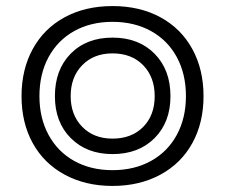

<svg xmlns="http://www.w3.org/2000/svg" viewBox="-20 -603 742 633"><path d="M51 -286Q51 -374 88 -441.5Q125 -509 193 -546Q261 -583 351 -583Q441 -583 509 -546Q577 -509 614 -441.5Q651 -374 651 -286Q651 -198 614 -131Q577 -64 508.5 -27Q440 10 351 10Q262 10 193.5 -27Q125 -64 88 -131Q51 -198 51 -286ZM593 -286Q593 -359 563 -414.5Q533 -470 478 -500.5Q423 -531 351 -531Q279 -531 224.5 -500.5Q170 -470 140 -414.5Q110 -359 110 -286Q110 -214 140 -158.5Q170 -103 224.5 -72.5Q279 -42 351 -42Q423 -42 478 -72.5Q533 -103 563 -158.5Q593 -214 593 -286ZM161 -286Q161 -373 213 -426Q265 -479 351 -479Q437 -479 489.5 -426Q542 -373 542 -286Q542 -200 489.5 -147.5Q437 -95 351 -95Q266 -95 213.5 -147.5Q161 -200 161 -286ZM490 -286Q490 -349 452 -388Q414 -427 351 -427Q289 -427 251 -388Q213 -349 213 -286Q213 -224 251 -185Q289 -146 351 -146Q414 -146 452 -184.5Q490 -223 490 -286Z"/></svg>

Font: Kodchasan Light
Style: Regular
Weight: 300
Version: Version 1.000; ttfautohint (v1.6)